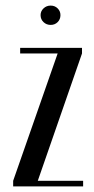

<svg xmlns="http://www.w3.org/2000/svg" viewBox="-20 -666 335 686"><path d="M27 0V-20L186 -475H52V-495H273V-475L115 -20H277V0ZM125 -612Q125 -626 135.5 -636Q146 -646 161 -646Q176 -646 186 -636Q196 -626 196 -612Q196 -597 186 -587Q176 -577 161 -577Q146 -577 135.5 -587Q125 -597 125 -612Z"/></svg>

Font: Moniqa SemBd Narrow Heading
Style: Regular
Weight: 600
Width: 4
Designer: Rajesh Rajput
Foundry: Rajesh Rajput
Version: Version 1.000